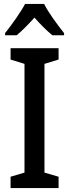

<svg xmlns="http://www.w3.org/2000/svg" viewBox="-20 -960 353 980"><path d="M205 -940H108C86 -898 41 -835 6 -791V-780H65C92 -802 124 -835 156 -870C187 -835 218 -804 247 -780H307V-791C272 -835 227 -896 205 -940ZM279 0V-58L207 -79V-634L279 -656V-714H34V-656L105 -634V-79L34 -58V0Z"/></svg>

Font: Noto Sans Armenian Condensed Medium
Style: Regular
Weight: 500
Width: 3
Designer: Monotype Design Team
Foundry: Monotype Imaging Inc.
Version: Version 2.008